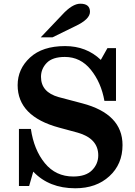

<svg xmlns="http://www.w3.org/2000/svg" viewBox="-20 -988 718 1020"><path d="M80.6 0V-303.2H144Q160.2 -191.9 218.3 -121.1Q276.4 -50.3 369.1 -50.3Q436 -50.3 469 -83.7Q502 -117.2 502 -162.6Q502 -252 393.1 -283.2L293.9 -310.1Q73.7 -369.6 73.7 -535.6Q73.7 -621.6 139.6 -682.4Q205.6 -743.2 325.7 -743.2Q439 -743.2 515.6 -669.9L550.8 -732.4H596.2V-452.1H534.7Q517.6 -549.3 462.6 -617.4Q407.7 -685.5 324.7 -685.5Q259.3 -685.5 228.5 -654.1Q197.8 -622.6 197.8 -579.6Q197.8 -498.5 291.5 -472.2L417 -439Q630.9 -382.8 630.9 -217.3Q630.9 -115.7 561 -51.8Q491.2 12.2 379.9 12.2Q240.7 12.2 156.7 -76.2L134.8 0ZM258.8 -789.6H196.3L309.6 -908.7Q363.8 -968.3 406.7 -968.3Q458 -968.3 458 -925.3Q458 -885.3 379.4 -848.6Z"/></svg>

Font: Munson
Style: Bold
Weight: 700
Designer: Paul James MIller
Foundry: High-Logic / Made with FontCreator
Version: Version 2.10;May 5, 2019;FontCreator 11.5.0.2430 64-bit